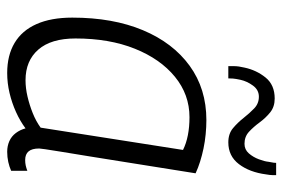

<svg xmlns="http://www.w3.org/2000/svg" viewBox="-147 -631 788 534"><g transform="rotate(90 247.0 -364.0)"><path d="M402 10Q386 10 372.5 4Q359 -2 350 -14Q341 -26 337 -41Q317 -26 291.5 -14.5Q266 -3 238.5 3.5Q211 10 183 10Q134 10 99.5 -10.5Q65 -31 47 -71.5Q29 -112 29 -171Q29 -284 64 -367.5Q99 -451 163 -497.5Q227 -544 314 -544Q333 -544 353.5 -542Q374 -540 393 -536Q412 -532 429.5 -526.5Q447 -521 462 -514Q446 -414 434.5 -341.5Q423 -269 415 -219.5Q407 -170 402 -140Q397 -110 395 -95.5Q393 -81 393 -79Q393 -59 401 -49.5Q409 -40 425 -40Q433 -40 440 -41.5Q447 -43 455 -46V-1Q444 4 430.5 7Q417 10 402 10ZM335 -83 397 -479Q379 -488 356 -492.5Q333 -497 306 -497Q243 -497 193.5 -456.5Q144 -416 115.5 -345Q87 -274 87 -180Q87 -112 118 -76.5Q149 -41 203 -41Q225 -41 248.5 -46.5Q272 -52 294.5 -61Q317 -70 335 -83ZM164 -605Q164 -611 164 -622Q164 -633 168 -650Q175 -683 195.5 -708.5Q216 -734 254 -734Q277 -734 292.5 -721.5Q308 -709 320.5 -692Q333 -675 346.5 -662.5Q360 -650 380 -650Q396 -650 406.5 -662Q417 -674 423 -690Q429 -706 430 -717Q432 -727 432.5 -731Q433 -735 433 -738H467Q467 -733 467 -727Q467 -721 465 -710Q459 -664 436.5 -634.5Q414 -605 376 -605Q352 -605 336.5 -618Q321 -631 308 -647.5Q295 -664 281.5 -677Q268 -690 249 -690Q230 -690 218 -673.5Q206 -657 202 -639Q199 -625 198.5 -618Q198 -611 198 -605Z"/></g></svg>

Font: Georama Light
Style: Italic
Weight: 300
Italic angle: -9°
Designer: Jean-Baptiste Levee
Foundry: Production Type
Version: Version 1.001